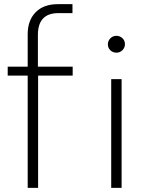

<svg xmlns="http://www.w3.org/2000/svg" viewBox="-20 -902 709 922"><path d="M260 -839Q162 -839 162 -734V-582H329V-539H163V0H113V-539H17V-582H113V-738Q113 -804 151 -843Q189 -882 258 -882H328V-839ZM514 -522H564V0H514ZM539 -649Q522 -649 510 -660.5Q498 -672 498 -689Q498 -706 510 -718Q522 -730 539 -730Q556 -730 568 -718.5Q580 -707 580 -690Q580 -673 568 -661Q556 -649 539 -649Z"/></svg>

Font: Hilab Light
Style: Regular
Weight: 300
Designer: Cristianderson Lima
Foundry: Cristianderson
Version: Version 1.0